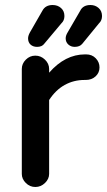

<svg xmlns="http://www.w3.org/2000/svg" viewBox="-20 -733 427 766"><path d="M92 -580Q92 -590 99 -603L149 -690Q161 -713 190 -713Q210 -713 223.5 -701Q237 -689 237 -669Q237 -651 225 -640L157 -559Q148 -546 128 -546Q112 -546 102 -555Q92 -564 92 -580ZM67 -458Q67 -479 83 -495Q99 -511 121 -511Q143 -511 159.5 -495Q176 -479 176 -458V-443Q240 -516 319 -516H324Q347 -516 362 -500.5Q377 -485 377 -464Q377 -443 361.5 -428.5Q346 -414 322 -414H317Q274 -414 238 -394Q202 -374 176 -334V-39Q176 -19 159.5 -3Q143 13 121 13Q99 13 83 -3Q67 -19 67 -39ZM250 -604 300 -690Q311 -713 341 -713Q360 -713 373.5 -701Q387 -689 387 -669Q387 -651 375 -640L308 -558Q298 -546 278 -546Q263 -546 252.5 -555.5Q242 -565 242 -580Q242 -591 250 -604Z"/></svg>

Font: 寒蝉全圆体 Bold
Style: Regular
Weight: 700
Designer: Warren2060
      Designed by Motoya company      

      [Varela Round]
      Joe Prince(Latin component); Avraham Cornf
Foundry: ChillType
Version: Version 3.200